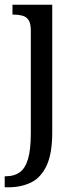

<svg xmlns="http://www.w3.org/2000/svg" viewBox="-29 -556 333 816"><path d="M-9 240V193H-2Q31 193 54.5 176.5Q78 160 90 120Q102 80 102 9V-426Q102 -456 92.5 -470.5Q83 -485 66 -489.5Q49 -494 29 -494H24V-536H193V8Q193 97 169 148Q145 199 103 219.5Q61 240 6 240Z"/></svg>

Font: Noto Serif SemiCondensed
Style: Regular
Weight: 400
Width: 4
Designer: Monotype Design Team
Foundry: Monotype Imaging Inc.
Version: Version 2.013